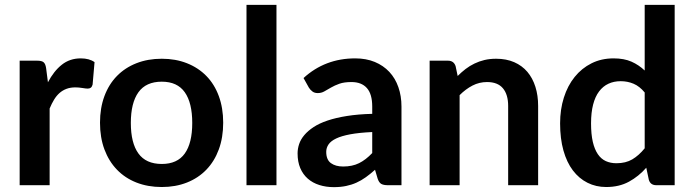

<svg xmlns="http://www.w3.org/2000/svg" viewBox="-20 -763 2860 791"><path d="M177.5 -424Q201.5 -470 234.5 -496.2Q267.5 -522.5 312.5 -522.5Q348 -522.5 369.5 -507L361.5 -414.5Q359 -405.5 354.2 -401.8Q349.5 -398 341.5 -398Q334 -398 319.2 -400.5Q304.5 -403 290.5 -403Q270 -403 254 -397Q238 -391 225.2 -379.8Q212.5 -368.5 202.8 -352.5Q193 -336.5 184.5 -316V0H61V-513H133.5Q152.5 -513 160 -506.2Q167.5 -499.5 170 -482Z M646.5 -521Q703.5 -521 750.2 -502.5Q797 -484 830.2 -450Q863.5 -416 881.5 -367Q899.5 -318 899.5 -257.5Q899.5 -196.5 881.5 -147.5Q863.5 -98.5 830.2 -64Q797 -29.5 750.2 -11Q703.5 7.5 646.5 7.5Q589 7.5 542 -11Q495 -29.5 461.8 -64Q428.5 -98.5 410.2 -147.5Q392 -196.5 392 -257.5Q392 -318 410.2 -367Q428.5 -416 461.8 -450Q495 -484 542 -502.5Q589 -521 646.5 -521ZM646.5 -87.5Q710.5 -87.5 741.2 -130.5Q772 -173.5 772 -256.5Q772 -339.5 741.2 -383Q710.5 -426.5 646.5 -426.5Q581.5 -426.5 550.2 -382.8Q519 -339 519 -256.5Q519 -174 550.2 -130.8Q581.5 -87.5 646.5 -87.5Z M1119 -743V0H995.5V-743Z M1513.5 -219Q1460 -216.5 1423.5 -209.8Q1387 -203 1365 -192.5Q1343 -182 1333.5 -168Q1324 -154 1324 -137.5Q1324 -105 1343.2 -91Q1362.5 -77 1393.5 -77Q1431.5 -77 1459.2 -90.8Q1487 -104.5 1513.5 -132.5ZM1230.5 -441.5Q1319 -522.5 1443.5 -522.5Q1488.5 -522.5 1524 -507.8Q1559.5 -493 1584 -466.8Q1608.5 -440.5 1621.2 -404Q1634 -367.5 1634 -324V0H1578Q1560.5 0 1551 -5.2Q1541.5 -10.5 1536 -26.5L1525 -63.5Q1505.5 -46 1487 -32.8Q1468.5 -19.5 1448.5 -10.5Q1428.5 -1.5 1405.8 3.2Q1383 8 1355.5 8Q1323 8 1295.5 -0.8Q1268 -9.5 1248 -27Q1228 -44.5 1217 -70.5Q1206 -96.5 1206 -131Q1206 -150.5 1212.5 -169.8Q1219 -189 1233.8 -206.5Q1248.5 -224 1272 -239.5Q1295.5 -255 1329.8 -266.5Q1364 -278 1409.5 -285.2Q1455 -292.5 1513.5 -294V-324Q1513.5 -375.5 1491.5 -400.2Q1469.5 -425 1428 -425Q1398 -425 1378.2 -418Q1358.5 -411 1343.5 -402.2Q1328.5 -393.5 1316.2 -386.5Q1304 -379.5 1289 -379.5Q1276 -379.5 1267 -386.2Q1258 -393 1252.5 -402Z M1865.5 -450Q1881 -465.5 1898.2 -478.8Q1915.5 -492 1934.8 -501.2Q1954 -510.5 1976 -515.8Q1998 -521 2024 -521Q2066 -521 2098.5 -506.8Q2131 -492.5 2152.8 -466.8Q2174.5 -441 2185.8 -405.2Q2197 -369.5 2197 -326.5V0H2073.5V-326.5Q2073.5 -373.5 2052 -399.2Q2030.5 -425 1986.5 -425Q1954.5 -425 1926.5 -410.5Q1898.5 -396 1873.5 -371V0H1750V-513H1825.5Q1849.5 -513 1857 -490.5Z M2636 -382Q2615 -407.5 2590.2 -418Q2565.5 -428.5 2537 -428.5Q2509 -428.5 2486.5 -418Q2464 -407.5 2448 -386.2Q2432 -365 2423.5 -332.2Q2415 -299.5 2415 -255Q2415 -210 2422.2 -178.8Q2429.5 -147.5 2443 -127.8Q2456.5 -108 2476 -99.2Q2495.5 -90.5 2519.5 -90.5Q2558 -90.5 2585 -106.5Q2612 -122.5 2636 -152ZM2759.5 -743V0H2684Q2659.5 0 2653 -22.5L2642.5 -72Q2611.5 -36.5 2571.2 -14.5Q2531 7.5 2477.5 7.5Q2435.5 7.5 2400.5 -10Q2365.5 -27.5 2340.2 -60.8Q2315 -94 2301.2 -143Q2287.5 -192 2287.5 -255Q2287.5 -312 2303 -361Q2318.5 -410 2347.5 -446Q2376.5 -482 2417 -502.2Q2457.5 -522.5 2508 -522.5Q2551 -522.5 2581.5 -509Q2612 -495.5 2636 -472.5V-743Z"/></svg>

Font: LatoLatin
Style: Bold
Weight: 700
Designer: Lukasz Dziedzic with Adam Twardoch and Botio Nikoltchev
Foundry: tyPoland Lukasz Dziedzic
Version: Version 2.015; 2015-08-06; http://www.latofonts.com/